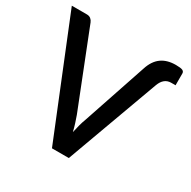

<svg xmlns="http://www.w3.org/2000/svg" viewBox="-164 -880 1031 1036"><g transform="rotate(30 351.5 -362.0)"><path d="M-3 -720 289 0H394L604.5 -576C617.5 -610.7 639.2 -628 669.5 -628H696.5V-701.5C696.5 -709.5 692.8 -715.2 685.5 -718.8C678.2 -722.2 664.2 -724 643.5 -724C607.2 -724 577.3 -715.5 554 -698.5C530.7 -681.5 513.3 -655.3 502 -620L368.5 -223.5C363.5 -210.5 358.9 -196.2 354.7 -180.8C350.6 -165.2 346.7 -149 343 -132C339 -149 334.5 -165.2 329.5 -180.8C324.5 -196.2 319.7 -210.5 315 -223.5L129.5 -693C126.5 -700.7 121.8 -707.1 115.5 -712.2C109.2 -717.4 100.8 -720 90.5 -720Z"/></g></svg>

Font: Lato Semibold
Style: Regular
Weight: 600
Designer: Lukasz Dziedzic
Foundry: tyPoland Lukasz Dziedzic
Version: Version 2.006; 2014-01-15